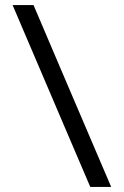

<svg xmlns="http://www.w3.org/2000/svg" viewBox="-20 -733 485 753"><path d="M334 0Q310 -56 287.8 -108Q265.5 -160 236.5 -228L131.5 -474Q100.5 -546.5 77.2 -601Q54 -655.5 29.5 -713H111.5Q136 -655.5 159.2 -601.2Q182.5 -547 212.5 -476L318.5 -228Q347.5 -160 369.8 -108Q392 -56 416 0Z"/></svg>

Font: Commissioner
Style: Regular
Weight: 400
Designer: Kostas Bartsokas
Foundry: Kostas Bartsokas
Version: Version 1.000; ttfautohint (v1.8.3)